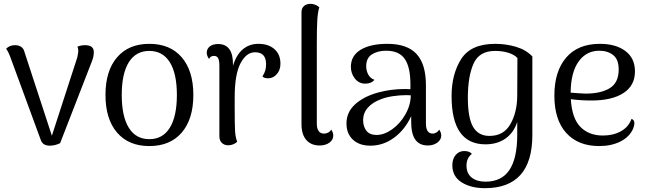

<svg xmlns="http://www.w3.org/2000/svg" viewBox="-20 -750 3383 1003"><path d="M470 -477Q470 -455 461 -432L294 -2Q267 11 240 11Q203 11 193 -19L35 -449Q23 -482 12 -495Q29 -514 59 -514Q77 -514 90 -505.5Q103 -497 107 -481L251 -41L384 -451Q389 -476 389 -483Q389 -499 384 -506Q403 -514 424 -514Q471 -514 470 -477Z M531 -254Q531 -380 591.5 -450.5Q652 -521 760 -521Q869 -521 929.5 -450.5Q990 -380 990 -254Q990 -128 929.5 -57.5Q869 13 760 13Q652 13 591.5 -57.5Q531 -128 531 -254ZM904 -254Q904 -366 867 -425Q830 -484 760 -484Q690 -484 653 -425Q616 -366 616 -254Q616 -142 653 -82.5Q690 -23 760 -23Q830 -23 867 -82.5Q904 -142 904 -254Z M1445 -417Q1445 -384 1426 -362.5Q1407 -341 1381 -341Q1359 -341 1351 -351Q1362 -368 1366 -382.5Q1370 -397 1370 -415Q1370 -477 1312 -477Q1267 -477 1236.5 -419.5Q1206 -362 1206 -241V-187Q1206 -97 1208 -65Q1210 -33 1219 -9Q1198 9 1172 9Q1152 9 1139 -3.5Q1126 -16 1126 -38V-406Q1126 -434 1119.5 -446Q1113 -458 1098 -458Q1079 -458 1072 -442Q1060 -459 1060 -474Q1060 -495 1076 -507.5Q1092 -520 1120 -520Q1159 -520 1178.5 -492.5Q1198 -465 1197 -411V-406Q1214 -463 1248 -492Q1282 -521 1330 -521Q1382 -521 1413.5 -493.5Q1445 -466 1445 -417Z M1555 -101V-686Q1555 -707 1568 -718.5Q1581 -730 1602 -730Q1627 -730 1648 -712Q1640 -686 1637.5 -645Q1635 -604 1635 -517V-105Q1635 -79 1644.5 -65.5Q1654 -52 1673 -52Q1684 -52 1694.5 -57.5Q1705 -63 1710 -73Q1721 -58 1721 -42Q1721 -19 1700.5 -4.5Q1680 10 1650 10Q1605 10 1580 -19Q1555 -48 1555 -101Z M2285 -42Q2285 -20 2264.5 -5Q2244 10 2215 10Q2172 10 2150 -20Q2128 -50 2128 -114V-143Q2095 -72 2038.5 -30.5Q1982 11 1915 11Q1857 11 1823.5 -20.5Q1790 -52 1790 -105Q1790 -164 1835 -205Q1880 -246 1956 -267Q2023 -285 2095 -285Q2115 -285 2124 -284V-310Q2124 -399 2094.5 -442Q2065 -485 1997 -485Q1953 -485 1923 -466Q1893 -447 1893 -404Q1893 -381 1903.5 -361Q1914 -341 1936 -333Q1920 -313 1888 -313Q1855 -313 1834 -339.5Q1813 -366 1813 -401Q1813 -459 1864 -490Q1915 -521 2004 -521Q2107 -521 2156 -468Q2205 -415 2205 -305V-105Q2205 -52 2241 -52Q2249 -52 2259 -57.5Q2269 -63 2274 -73Q2285 -58 2285 -42ZM2126 -252 2103 -253Q2068 -253 2032 -247.5Q1996 -242 1971 -232Q1927 -216 1902 -188Q1877 -160 1877 -122Q1877 -89 1894 -67Q1911 -45 1947 -45Q1987 -45 2028.5 -74.5Q2070 -104 2097.5 -152Q2125 -200 2126 -252Z M2343 113Q2343 80 2360.5 59.5Q2378 39 2405 39Q2433 39 2445 54Q2417 75 2417 115Q2417 156 2444 177.5Q2471 199 2516 199Q2601 199 2641.5 137.5Q2682 76 2682 -45V-113Q2664 -57 2621 -26.5Q2578 4 2516 4Q2339 4 2339 -248Q2339 -363 2389.5 -442Q2440 -521 2567 -521Q2623 -521 2675.5 -505.5Q2728 -490 2761 -455V-45Q2761 233 2513 233Q2440 233 2391.5 202.5Q2343 172 2343 113ZM2682 -248 2683 -447Q2666 -465 2635 -474.5Q2604 -484 2566 -484Q2483 -484 2453.5 -417Q2424 -350 2424 -240Q2424 -134 2451.5 -87Q2479 -40 2537 -40Q2611 -40 2646 -101Q2681 -162 2682 -248Z M3294 -106Q3294 -96 3288 -79Q3269 -35 3221.5 -11Q3174 13 3110 13Q3000 13 2938 -55.5Q2876 -124 2876 -251Q2876 -377 2937.5 -449Q2999 -521 3114 -521Q3197 -521 3247 -483.5Q3297 -446 3297 -377Q3297 -303 3237 -264Q3177 -225 3070 -225Q3011 -225 2962 -232Q2968 -131 3012.5 -86.5Q3057 -42 3129 -42Q3184 -42 3224 -64.5Q3264 -87 3279 -129Q3294 -124 3294 -106ZM2961 -266Q3009 -262 3039 -261Q3119 -261 3165.5 -289.5Q3212 -318 3212 -387Q3212 -440 3183 -462.5Q3154 -485 3111 -485Q3043 -485 3002.5 -428.5Q2962 -372 2961 -266Z"/></svg>

Font: Arima Madurai
Style: Regular
Weight: 400
Designer: Joana Correia and Natanael Gama
Foundry: NDISCOVER
Version: Version 1.019